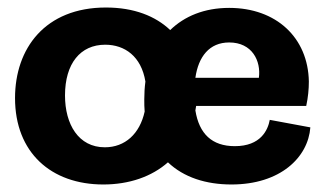

<svg xmlns="http://www.w3.org/2000/svg" viewBox="-20 -481 866 511"><path d="M806 -142 698 -162C693 -135 674 -92 605 -92C544 -92 510 -125 500 -187L502 -199H795C800 -222 802 -244 802 -264C800 -381 715 -460 590 -460C524 -460 471 -438 433 -401C394 -438 337 -461 262 -461C100 -461 20 -352 20 -220C20 -75 116 10 255 10C324 10 384 -11 427 -49C469 -9 528 10 596 10C726 10 800 -62 806 -142ZM364 -217C364 -205 364 -195 365 -184C352 -125 313 -89 259 -89C189 -89 153 -150 153 -227C153 -312 194 -362 260 -362C312 -362 356 -331 367 -264C365 -249 364 -233 364 -217ZM669 -274H500C508 -330 537 -368 590 -368C651 -368 675 -319 669 -274Z"/></svg>

Font: Zilla Slab Bold
Style: Regular
Weight: 700
Designer: Typotheque.com
Foundry: Typotheque type foundry
Version: Version 1.3; 2018